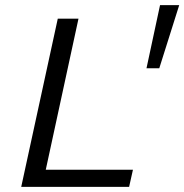

<svg xmlns="http://www.w3.org/2000/svg" viewBox="-20 -731 721 751"><path d="M500 -67 485 0H63L206 -658H287L159 -67ZM553 -464 606 -711H681L603 -464Z"/></svg>

Font: Ysabeau Medium
Style: Italic
Weight: 500
Italic angle: -12°
Designer: Christian Thalmann (Catharsis Fonts)
Version: Version 0.003